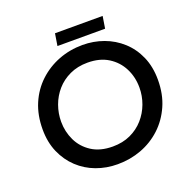

<svg xmlns="http://www.w3.org/2000/svg" viewBox="-146 -970 1099 1121"><g transform="rotate(-20 404.0 -410.0)"><path d="M398 12Q328 12 266 -11Q204 -34 156.5 -78.5Q109 -123 81.5 -186Q54 -249 54 -329Q54 -417 84 -487.5Q114 -558 168 -608.5Q222 -659 292 -686Q362 -713 441 -713Q509 -713 571 -690.5Q633 -668 681.5 -624Q730 -580 758 -516.5Q786 -453 786 -372Q786 -282 754.5 -211Q723 -140 669 -90Q615 -40 545.5 -14Q476 12 398 12ZM406 -95Q468 -95 516.5 -117.5Q565 -140 599 -178.5Q633 -217 651 -265.5Q669 -314 669 -366Q669 -431 641.5 -485.5Q614 -540 561.5 -573Q509 -606 433 -606Q371 -606 322 -583Q273 -560 239.5 -521.5Q206 -483 188.5 -434.5Q171 -386 171 -334Q171 -272 197 -217.5Q223 -163 275.5 -129Q328 -95 406 -95ZM302 -757 314 -832H610L598 -757Z"/></g></svg>

Font: MuseoModerno Medium
Style: Italic
Weight: 500
Italic angle: -9°
Designer: Pablo Cosgaya, Héctor Gatti, Marcela Romero, and the Authors of The MuseoModerno Project.
Foundry: Omnibus-Type Team
Version: Version 1.003